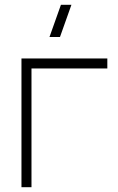

<svg xmlns="http://www.w3.org/2000/svg" viewBox="-20 -785 495 805"><path d="M231.5 -630H187.5L235.5 -765H279.5ZM70 0V-540H430V-498H112V0Z"/></svg>

Font: Manrope ExtraLight
Style: Regular
Weight: 200
Designer: Mikhail Sharanda
Foundry: Mikhail Sharanda
Version: Version 4.505